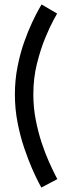

<svg xmlns="http://www.w3.org/2000/svg" viewBox="-20 -731 303 864"><path d="M166 113Q166 113 154 90.5Q142 68 124.5 28Q107 -12 89 -65Q71 -118 59 -179.5Q47 -241 47 -306Q47 -371 59 -431.5Q71 -492 89 -542.5Q107 -593 125 -631Q143 -669 155 -690Q167 -711 167 -711L237 -670Q237 -670 221 -641Q205 -612 184 -561.5Q163 -511 146.5 -445.5Q130 -380 130 -306Q130 -247 141 -191Q152 -135 168 -87Q184 -39 200.5 -2.5Q217 34 227.5 54.5Q238 75 238 75Z"/></svg>

Font: Lil Grotesk Medium
Style: Regular
Weight: 500
Designer: Bastien Sozeau
Foundry: NBR — Bastien Sozeau
Version: Version 3.003; ttfautohint (v1.8.4.7-5d5b);gftools[0.9.33]